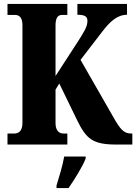

<svg xmlns="http://www.w3.org/2000/svg" viewBox="-20 -734 692 975"><path d="M18 0H322V-56H302C280 -56 262 -71 262 -109V-279L281 -310L371 -125C418 -28 451 0 571 0H652V-56H646C608 -56 590 -78 554 -142L389 -430L499 -573C537 -623 575 -659 625 -659V-714H373V-659C411 -659 424 -650 424 -628C424 -597 405 -570 375 -522L262 -348V-605C262 -643 274 -658 294 -658H322V-714H18V-658H58C79 -658 94 -643 94 -606V-110C94 -70 76 -56 53 -56H18ZM267 208V221H328C358 178 399 113 415 71V61H306C299 104 279 169 267 208Z"/></svg>

Font: Noto Serif Devanagari ExtraCondensed Black
Style: Regular
Weight: 900
Width: 2
Designer: Universal Thirst, Indian Type Foundry and the Monotype Design Team
Foundry: Monotype Imaging Inc.
Version: Version 2.004